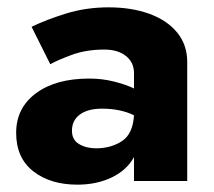

<svg xmlns="http://www.w3.org/2000/svg" viewBox="-20 -493 584 523"><path d="M117 -318 66 -420Q105 -439 159.5 -456Q214 -473 276 -473Q338 -473 386.5 -455.5Q435 -438 462.5 -404.5Q490 -371 490 -324V0H345V-65Q325 -29 284 -9.5Q243 10 191 10Q117 10 70.5 -26.5Q24 -63 24 -131Q24 -199 78 -239Q132 -279 223 -279Q258 -279 290 -271Q322 -263 345 -252V-294Q345 -323 323 -340.5Q301 -358 264 -358Q214 -358 174 -343Q134 -328 117 -318ZM176 -137Q176 -112 195.5 -100.5Q215 -89 242 -89Q282 -89 312 -108.5Q342 -128 345 -179Q308 -197 258 -197Q219 -197 197.5 -181Q176 -165 176 -137Z"/></svg>

Font: Jost*
Style: Bold
Weight: 700
Version: Version 3.7